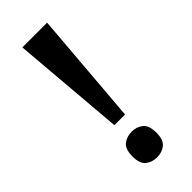

<svg xmlns="http://www.w3.org/2000/svg" viewBox="-235 -754 801 801"><g transform="rotate(-45 165.5 -353.0)"><path d="M92 -714H238L197 -213H134ZM166 8Q136 8 115.5 -8.5Q95 -25 95 -67Q95 -110 115.5 -126.5Q136 -143 166 -143Q195 -143 215.5 -126.5Q236 -110 236 -67Q236 -25 215.5 -8.5Q195 8 166 8Z"/></g></svg>

Font: Noto Serif Sinhala SemiCondensed SemiBold
Style: Regular
Weight: 600
Width: 4
Designer: Jelle Bosma - Monotype Design Team
Foundry: Monotype Imaging Inc.
Version: Version 2.007; ttfautohint (v1.8.4.7-5d5b)